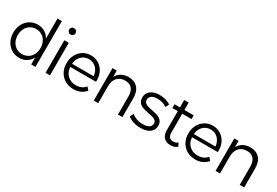

<svg xmlns="http://www.w3.org/2000/svg" viewBox="63 -1906 4315 2993"><g transform="rotate(30 2220.0 -409.0)"><path d="M603.3 0H526.7V-125.6Q494.4 -63.3 438.3 -28.9Q382.2 5.6 311.1 5.6Q233.3 5.6 171.1 -32.2Q108.9 -70 72.8 -137.8Q36.7 -205.6 36.7 -293.3Q36.7 -380 72.8 -447.8Q108.9 -515.6 171.1 -552.8Q233.3 -590 311.1 -590Q381.1 -590 437.2 -556.7Q493.3 -523.3 524.4 -463.3V-824.4H603.3ZM525.6 -293.3Q525.6 -358.9 498.9 -410Q472.2 -461.1 425.6 -489.4Q378.9 -517.8 321.1 -517.8Q263.3 -517.8 216.7 -489.4Q170 -461.1 143.3 -410Q116.7 -358.9 116.7 -293.3Q116.7 -226.7 143.3 -175Q170 -123.3 216.7 -95.6Q263.3 -67.8 321.1 -67.8Q378.9 -67.8 425.6 -95.6Q472.2 -123.3 498.9 -175Q525.6 -226.7 525.6 -293.3Z M766.7 -767.8Q766.7 -792.2 783.3 -808.3Q800 -824.4 825.6 -824.4Q850 -824.4 866.7 -808.3Q883.3 -792.2 883.3 -768.9Q883.3 -743.3 866.7 -726.7Q850 -710 825.6 -710Q801.1 -710 783.9 -726.7Q766.7 -743.3 766.7 -767.8ZM865.6 -584.4V0H785.6V-584.4Z M1536.7 -271.1H1073.3Q1078.9 -178.9 1138.3 -122.8Q1197.8 -66.7 1288.9 -66.7Q1341.1 -66.7 1385 -85.6Q1428.9 -104.4 1457.8 -142.2L1503.3 -91.1Q1464.4 -43.3 1408.9 -18.9Q1353.3 5.6 1287.8 5.6Q1202.2 5.6 1135 -32.8Q1067.8 -71.1 1030.6 -138.9Q993.3 -206.7 993.3 -293.3Q993.3 -378.9 1028.9 -446.1Q1064.4 -513.3 1127.2 -551.7Q1190 -590 1266.7 -590Q1343.3 -590 1405 -552.8Q1466.7 -515.6 1502.2 -448.9Q1537.8 -382.2 1537.8 -295.6ZM1073.3 -327.8H1462.2Q1454.4 -413.3 1400.6 -467.8Q1346.7 -522.2 1267.8 -522.2Q1187.8 -522.2 1133.9 -468.3Q1080 -414.4 1073.3 -327.8Z M2168.9 -340V0H2088.9V-330Q2088.9 -421.1 2046.1 -468.3Q2003.3 -515.6 1924.4 -515.6Q1836.7 -515.6 1785 -459.4Q1733.3 -403.3 1733.3 -306.7V0H1653.3V-584.4H1730V-471.1Q1760 -526.7 1814.4 -558.3Q1868.9 -590 1942.2 -590Q2046.7 -590 2107.8 -526.1Q2168.9 -462.2 2168.9 -340Z M2263.3 -67.8 2295.6 -131.1Q2330 -101.1 2382.8 -82.2Q2435.6 -63.3 2494.4 -63.3Q2572.2 -63.3 2608.3 -88.9Q2644.4 -114.4 2644.4 -158.9Q2644.4 -191.1 2624.4 -209.4Q2604.4 -227.8 2573.9 -237.2Q2543.3 -246.7 2492.2 -255.6Q2425.6 -268.9 2383.9 -282.8Q2342.2 -296.7 2312.8 -330.6Q2283.3 -364.4 2283.3 -423.3Q2283.3 -496.7 2341.1 -543.3Q2398.9 -590 2504.4 -590Q2558.9 -590 2612.8 -575Q2666.7 -560 2701.1 -533.3L2670 -471.1Q2635.6 -496.7 2591.7 -509.4Q2547.8 -522.2 2504.4 -522.2Q2432.2 -522.2 2396.7 -495.6Q2361.1 -468.9 2361.1 -425.6Q2361.1 -392.2 2381.7 -372.8Q2402.2 -353.3 2432.8 -343.9Q2463.3 -334.4 2516.7 -324.4Q2583.3 -311.1 2623.3 -296.7Q2663.3 -282.2 2692.2 -250Q2721.1 -217.8 2721.1 -160Q2721.1 -84.4 2661.1 -39.4Q2601.1 5.6 2491.1 5.6Q2423.3 5.6 2361.1 -15Q2298.9 -35.6 2263.3 -67.8Z M3034.4 5.6Q2956.7 5.6 2913.3 -39.4Q2870 -84.4 2870 -165.6V-512.2H2772.2V-580H2870V-713.3H2950V-580H3117.8V-512.2H2950V-170Q2950 -118.9 2973.9 -92.2Q2997.8 -65.6 3044.4 -65.6Q3094.4 -65.6 3125.6 -95.6L3153.3 -35.6Q3132.2 -15.6 3100.6 -5Q3068.9 5.6 3034.4 5.6Z M3728.9 -271.1H3265.6Q3271.1 -178.9 3330.6 -122.8Q3390 -66.7 3481.1 -66.7Q3533.3 -66.7 3577.2 -85.6Q3621.1 -104.4 3650 -142.2L3695.6 -91.1Q3656.7 -43.3 3601.1 -18.9Q3545.6 5.6 3480 5.6Q3394.4 5.6 3327.2 -32.8Q3260 -71.1 3222.8 -138.9Q3185.6 -206.7 3185.6 -293.3Q3185.6 -378.9 3221.1 -446.1Q3256.7 -513.3 3319.4 -551.7Q3382.2 -590 3458.9 -590Q3535.6 -590 3597.2 -552.8Q3658.9 -515.6 3694.4 -448.9Q3730 -382.2 3730 -295.6ZM3265.6 -327.8H3654.4Q3646.7 -413.3 3592.8 -467.8Q3538.9 -522.2 3460 -522.2Q3380 -522.2 3326.1 -468.3Q3272.2 -414.4 3265.6 -327.8Z M4361.1 -340V0H4281.1V-330Q4281.1 -421.1 4238.3 -468.3Q4195.6 -515.6 4116.7 -515.6Q4028.9 -515.6 3977.2 -459.4Q3925.6 -403.3 3925.6 -306.7V0H3845.6V-584.4H3922.2V-471.1Q3952.2 -526.7 4006.7 -558.3Q4061.1 -590 4134.4 -590Q4238.9 -590 4300 -526.1Q4361.1 -462.2 4361.1 -340Z"/></g></svg>

Font: Paperlogy 4 Regular
Style: Regular
Weight: 400
Designer: redesigned by Lee Juim, glyphs from Gmarket Sans & Montserrat
Foundry: PT&
Version: Version 1.001